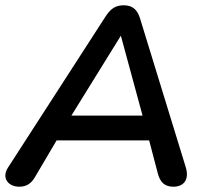

<svg xmlns="http://www.w3.org/2000/svg" viewBox="-24 -698 785 726"><path d="M49 8C76 8 94 -4 108 -28L190 -167H540L572 -45C581 -9 598 8 632 8C668 8 694 -16 678 -67L505 -630C495 -662 476 -678 444 -678C412 -678 395 -665 376 -637L6 -64C-19 -25 7 8 49 8ZM433 -563 515 -261H246Z"/></svg>

Font: SN Pro Semibold
Style: Italic
Weight: 600
Italic angle: -9°
Designer: Tobias Whetton
Foundry: Supernotes
Version: Version 1.001;Glyphs 3.2 (3249)